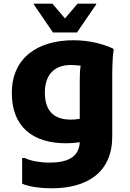

<svg xmlns="http://www.w3.org/2000/svg" viewBox="-20 -780 704 1040"><path d="M397 -604 501 -756V-760H400L332 -680L264 -760H163V-756L267 -604ZM592 -517C543 -540 468 -562 378 -562C188 -562 44 -470 44 -276C44 -93 158 -4 337 -4C359 -4 383 -5 412 -10C408 75 341 101 245 101C204 101 149 93 114 76H100V215C137 232 205 240 259 240C455 240 588 152 588 -41V-348C588 -391 588 -473 596 -509ZM223 -279C223 -366 266 -428 364 -428C384 -428 402 -426 417 -424C413 -403 412 -374 412 -344V-137C394 -133 379 -132 364 -132C267 -132 223 -184 223 -279Z"/></svg>

Font: Kufam Arabic Latin Roman Bold
Style: Regular
Weight: 700
Designer: Wael Morcos & Artur Schmal
Version: Version 1.200;PS 001.200;hotconv 1.0.88;makeotf.lib2.5.64775